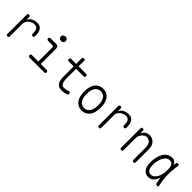

<svg xmlns="http://www.w3.org/2000/svg" viewBox="318 -2151 3563 3563"><g transform="rotate(45 2100.0 -369.5)"><path d="M155 10Q138 10 130.5 2Q123 -6 123 -22V-528Q123 -544 131 -552Q139 -560 155 -560Q172 -560 179.5 -552Q187 -544 187 -528V-452Q206 -503 254 -531.5Q302 -560 374 -560Q417 -560 444.5 -544Q472 -528 487.5 -501.5Q503 -475 509.5 -439Q516 -403 516 -364V-353Q516 -337 508 -329Q500 -321 484 -321Q467 -321 459 -329Q451 -337 451 -353V-364Q451 -391 448 -416Q445 -441 434.5 -460.5Q424 -480 405 -492Q386 -504 354 -504Q325 -504 296 -493Q267 -482 242.5 -462.5Q218 -443 202.5 -416Q187 -389 187 -356V-22Q187 -6 179 2Q171 10 155 10Z M1111 -65Q1125 -65 1133.5 -56Q1142 -47 1142 -32.5Q1142 -18 1134 -9Q1126 0 1111 0H722Q708 0 699.5 -9Q691 -18 691 -32.5Q691 -47 699.5 -56Q708 -65 722 -65H890V-432Q890 -449 881.5 -457Q873 -465 856 -465H746Q732 -465 723.5 -474Q715 -483 715 -497.5Q715 -512 723.5 -521Q732 -530 746 -530H887Q921 -530 938 -513.5Q955 -497 955 -463V-65ZM920 -633Q891 -633 874 -648.5Q857 -664 857 -691Q857 -718 874 -733.5Q891 -749 920 -749Q949 -749 966 -733.5Q983 -718 983 -691Q983 -664 966 -648.5Q949 -633 920 -633Z M1681 -530Q1695 -530 1702.5 -521Q1710 -512 1710 -497.5Q1710 -483 1702.5 -474Q1695 -465 1681 -465H1482V-209Q1482 -128 1505 -91.5Q1528 -55 1574 -55Q1601 -55 1624 -58.5Q1647 -62 1671 -74Q1686 -81 1697 -77.5Q1708 -74 1715 -60Q1724 -45 1720 -33Q1716 -21 1703 -14Q1672 0 1640.5 5Q1609 10 1565 10Q1533 10 1506 -1Q1479 -12 1459 -36.5Q1439 -61 1428.5 -99Q1418 -137 1418 -191V-465H1286Q1272 -465 1264.5 -474Q1257 -483 1257 -497.5Q1257 -512 1264.5 -521Q1272 -530 1286 -530H1418V-673Q1418 -689 1425.5 -697Q1433 -705 1450 -705Q1467 -705 1474.5 -697Q1482 -689 1482 -673V-530Z M2100 10Q2047 10 2007 -10.5Q1967 -31 1939.5 -68.5Q1912 -106 1898.5 -158.5Q1885 -211 1885 -275Q1885 -340 1898.5 -392.5Q1912 -445 1939.5 -482Q1967 -519 2007.5 -539.5Q2048 -560 2101 -560Q2155 -560 2195.5 -539.5Q2236 -519 2262.5 -482Q2289 -445 2302 -393Q2315 -341 2315 -277Q2315 -212 2301.5 -159Q2288 -106 2260.5 -68.5Q2233 -31 2193 -10.5Q2153 10 2100 10ZM2100 -55Q2137 -55 2165 -70.5Q2193 -86 2212 -115Q2231 -144 2241 -185.5Q2251 -227 2251 -277Q2251 -327 2242 -367Q2233 -407 2214 -435.5Q2195 -464 2167 -479.5Q2139 -495 2101 -495Q2063 -495 2035 -479.5Q2007 -464 1988 -435Q1969 -406 1959 -365.5Q1949 -325 1949 -275Q1949 -225 1958.5 -184.5Q1968 -144 1987 -115Q2006 -86 2034.5 -70.5Q2063 -55 2100 -55Z M2555 10Q2538 10 2530.5 2Q2523 -6 2523 -22V-528Q2523 -544 2531 -552Q2539 -560 2555 -560Q2572 -560 2579.5 -552Q2587 -544 2587 -528V-452Q2606 -503 2654 -531.5Q2702 -560 2774 -560Q2817 -560 2844.5 -544Q2872 -528 2887.5 -501.5Q2903 -475 2909.5 -439Q2916 -403 2916 -364V-353Q2916 -337 2908 -329Q2900 -321 2884 -321Q2867 -321 2859 -329Q2851 -337 2851 -353V-364Q2851 -391 2848 -416Q2845 -441 2834.5 -460.5Q2824 -480 2805 -492Q2786 -504 2754 -504Q2725 -504 2696 -493Q2667 -482 2642.5 -462.5Q2618 -443 2602.5 -416Q2587 -389 2587 -356V-22Q2587 -6 2579 2Q2571 10 2555 10Z M3172 -341V-22Q3172 -6 3164.5 2Q3157 10 3140 10Q3123 10 3115.5 2Q3108 -6 3108 -22V-528Q3108 -544 3115.5 -552Q3123 -560 3140 -560Q3157 -560 3164.5 -552Q3172 -544 3172 -528V-452Q3190 -503 3226.5 -531.5Q3263 -560 3318 -560Q3358 -560 3390.5 -545.5Q3423 -531 3445.5 -505.5Q3468 -480 3480 -445Q3492 -410 3492 -368V-22Q3492 -6 3484.5 2Q3477 10 3460 10Q3443 10 3435.5 2Q3428 -6 3428 -22V-351Q3428 -380 3420 -406.5Q3412 -433 3397 -453.5Q3382 -474 3359.5 -486Q3337 -498 3308 -498Q3280 -498 3255.5 -483Q3231 -468 3212.5 -445Q3194 -422 3183 -394Q3172 -366 3172 -341Z M3846 10Q3806 10 3775.5 -5Q3745 -20 3724.5 -48Q3704 -76 3693.5 -117.5Q3683 -159 3683 -212Q3683 -282 3696.5 -345Q3710 -408 3738.5 -456Q3767 -504 3810.5 -532Q3854 -560 3913 -560Q3960 -560 3986 -536Q4010 -513 4022 -479Q4025 -503 4029 -528Q4031 -545 4040.5 -552.5Q4050 -560 4066 -560Q4083 -560 4089.5 -552.5Q4096 -545 4093 -528Q4084 -463 4078.5 -402Q4073 -341 4073.5 -280Q4074 -219 4081.5 -155.5Q4089 -92 4105 -21Q4109 -6 4103 2Q4097 10 4080.5 10Q4064 10 4054 2Q4044 -6 4040 -21Q4024 -87 4017 -146Q4009 -119 3997 -95Q3975 -49 3938 -19.5Q3901 10 3846 10ZM3848 -55Q3884 -55 3913.5 -76.5Q3943 -98 3963.5 -133.5Q3984 -169 3996 -214Q4006 -253 4008 -294Q4008 -309 4009 -324Q4009 -345 4008 -367Q4008 -401 3999.5 -429.5Q3991 -458 3971.5 -476.5Q3952 -495 3914 -495Q3875 -495 3844 -472Q3813 -449 3791.5 -409Q3770 -369 3758.5 -317.5Q3747 -266 3747 -209Q3747 -136 3773 -95.5Q3799 -55 3848 -55Z"/></g></svg>

Font: Maple Mono ExtraLight
Style: Regular
Weight: 275
Monospace: yes
Designer: subframe7536
Version: Version 7.000